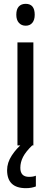

<svg xmlns="http://www.w3.org/2000/svg" viewBox="-20 -758 265 1001"><path d="M114 -738Q161 -738 161 -681Q161 -654 148.5 -639Q136 -624 114 -624Q92 -624 78.5 -639Q65 -654 65 -681Q65 -710 78 -724Q91 -738 114 -738ZM154 -537V0H71V-537ZM86 117Q86 164 131 164Q143 164 151.5 162.5Q160 161 167 158V214Q157 218 144 220.5Q131 223 115 223Q17 223 17 129Q17 90 41.5 52.5Q66 15 101 -13L148 0Q114 33 100 60.5Q86 88 86 117Z"/></svg>

Font: Noto Sans Bengali UI Condensed
Style: Regular
Weight: 400
Width: 3
Designer: Jelle Bosma - Monotype Design Team
Foundry: Monotype Imaging Inc.
Version: Version 2.003; ttfautohint (v1.8.4.7-5d5b)